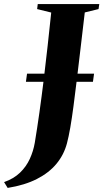

<svg xmlns="http://www.w3.org/2000/svg" viewBox="-112 -763 506 941"><path d="M-74.5 158 -92 129.5Q-45 113 -14.2 83.5Q16.5 54 34 15.8Q51.5 -22.5 58.5 -63.5Q70 -132.5 81 -210.5Q92 -288.5 102.2 -371.8Q112.5 -455 121.5 -538.5Q130.5 -622 139 -701.5L70 -718.5L73 -743H374.5L371 -718.5L303.5 -702Q292.5 -608.5 282.8 -526Q273 -443.5 264.5 -372.5Q256 -301.5 248.2 -242.8Q240.5 -184 232.5 -138Q224.5 -92 216 -60Q201 -4 164.5 40Q128 84 68.8 114.2Q9.5 144.5 -74.5 158ZM15 -362 20.5 -402H349L343.5 -362Z"/></svg>

Font: Merriweather 120pt ExtraBold
Style: Italic
Weight: 800
Italic angle: -7.8°
Version: Version 2.101